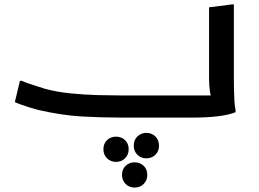

<svg xmlns="http://www.w3.org/2000/svg" viewBox="-20 -531 1168 867"><path d="M70 -166H78Q89 -161 109 -154Q129 -147 149 -141Q169 -135 180 -131Q233 -116 297.5 -109.5Q362 -103 423.5 -101.5Q485 -100 528 -100H978L938 -78Q932 -91 928 -117.5Q924 -144 924 -177V-498L1027 -511H1036V-175Q1036 -155 1036.5 -128.5Q1037 -102 1038.5 -76Q1040 -50 1044 -32L1043 -24Q1013 -12 964 -6Q915 0 852 0H528Q438 0 349 -5Q260 -10 151 -35Q132 -40 113 -46Q94 -52 77 -58Q60 -64 47 -70ZM584 127Q584 101 600.5 85Q617 69 641 69Q665 69 681.5 85Q698 101 698 127Q698 152 681.5 168Q665 184 641 184Q617 184 600.5 168Q584 152 584 127ZM447 143Q447 117 463.5 101.5Q480 86 504 86Q528 86 544.5 101.5Q561 117 561 143Q561 168 544.5 184Q528 200 504 200Q480 200 463.5 184Q447 168 447 143ZM531 259Q531 233 547.5 217.5Q564 202 588 202Q612 202 628.5 217.5Q645 233 645 259Q645 284 628.5 300Q612 316 588 316Q564 316 547.5 300Q531 284 531 259Z"/></svg>

Font: Kufam Medium
Style: Italic
Weight: 500
Italic angle: -11°
Designer: Artur Schmal
Foundry: Original Type
Version: Version 1.301; ttfautohint (v1.8.3)